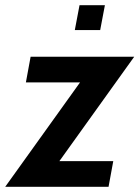

<svg xmlns="http://www.w3.org/2000/svg" viewBox="-48 -714 533 734"><path d="M258 -399H51L69 -497H465L179 -98H385L367 0H-28ZM256 -694H353L335 -599H238Z"/></svg>

Font: Cabin SemiBold
Style: Italic
Weight: 600
Italic angle: -7°
Designer: Pablo Impallari
Foundry: Pablo Impallari. http://www.impallari.com Igino Marini. http://www.ikern.com
Version: Version 2.200